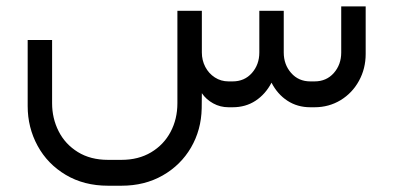

<svg xmlns="http://www.w3.org/2000/svg" viewBox="-20 -343 1258 614"><path d="M723.8 0Q765.6 0 797.3 -20.9Q829 -41.8 848.3 -78.6Q867.2 -41.8 899.1 -20.9Q931.1 0 972.4 0H985.8Q1031.7 0 1069.2 -22.7Q1106.6 -45.5 1128 -84.6Q1149.4 -123.6 1149.4 -170.5V-322.6H1071.2V-175.1Q1071.2 -136.5 1047.6 -109.6Q1023.9 -82.7 985.8 -82.7H972.4Q934.7 -82.7 911.1 -109.6Q887.4 -136.5 887.4 -175.1V-308.4H809.3V-175.1Q809.3 -136.5 785.6 -109.6Q761.9 -82.7 723.8 -82.7H710.9Q686.6 -82.7 667 -95.4Q647.5 -108 636.5 -129.1Q625.5 -150.3 625.5 -175.1V-308.4H547.3V-12.9Q547.3 37.7 525.5 78.8Q503.7 119.9 463.2 144.1Q422.8 168.2 368.6 168.2H325.4Q269.3 168.2 228.9 143.2Q188.4 118.1 167.5 76.7Q146.6 35.4 146.6 -12.9V-215.1H68.5V-3.7Q68.5 64.8 100.2 123.2Q131.9 181.5 190.3 216.2Q248.6 250.9 325.4 250.9H368.6Q442.6 250.9 500.2 218.1Q557.9 185.2 590.8 128.9Q623.6 72.6 625 3.7L625.5 -45Q639.2 -24.8 661.8 -12.4Q684.3 0 710.9 0Z"/></svg>

Font: Arad
Style: Regular
Weight: 400
Designer: Mohammad Darvishi
Version: Version 1.010;September 21, 2024;FontCreator 15.0.0.2992 64-